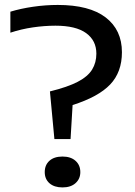

<svg xmlns="http://www.w3.org/2000/svg" viewBox="-20 -770 558 796"><path d="M205.5 -193.5 187 -391Q260.5 -409 302.5 -431Q344.5 -453 362 -481.8Q379.5 -510.5 379.5 -547.5Q379.5 -602 337 -632.8Q294.5 -663.5 210 -663.5Q164.5 -663.5 116.5 -656.5Q68.5 -649.5 23 -634.5V-721.5Q65.5 -734.5 117 -742Q168.5 -749.5 219.5 -749.5Q350.5 -749.5 418 -697.8Q485.5 -646 485.5 -553.5Q485.5 -471 436.8 -419.8Q388 -368.5 281 -334.5L272.5 -193.5ZM239 7Q205 7 185.2 -10.2Q165.5 -27.5 165.5 -56.5Q165.5 -86 185 -103.5Q204.5 -121 239 -121Q273.5 -121 293.2 -103.2Q313 -85.5 313 -56.5Q313 -28.5 293.2 -10.8Q273.5 7 239 7Z"/></svg>

Font: Encode Sans Expanded Medium
Style: Regular
Weight: 500
Width: 7
Designer: Multiple Designers
Foundry: Impallari Type
Version: Version 3.000; ttfautohint (v1.8.3) -l 8 -r 50 -G 200 -x 14 